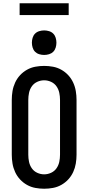

<svg xmlns="http://www.w3.org/2000/svg" viewBox="-20 -1146 540 1174"><path d="M250 8Q223 8 196 3Q169 -2 145 -15.5Q121 -29 102.5 -49Q84 -69 72.5 -94Q61 -119 56.5 -146Q52 -173 52 -200V-535Q52 -562 56.5 -589Q61 -616 72.5 -641Q84 -666 102.5 -686Q121 -706 145 -719.5Q169 -733 196 -738Q223 -743 250 -743Q277 -743 304 -738Q331 -733 355 -719.5Q379 -706 397.5 -686Q416 -666 427.5 -641Q439 -616 443.5 -589Q448 -562 448 -535V-200Q448 -173 443.5 -146Q439 -119 427.5 -94Q416 -69 397.5 -49Q379 -29 355 -15.5Q331 -2 304 3Q277 8 250 8ZM250 -80Q272 -80 292.5 -89.5Q313 -99 325.5 -117Q338 -135 342.5 -156.5Q347 -178 347 -200V-535Q347 -557 342.5 -578.5Q338 -600 325.5 -618Q313 -636 292.5 -645.5Q272 -655 250 -655Q228 -655 207.5 -645.5Q187 -636 174.5 -618Q162 -600 157.5 -578.5Q153 -557 153 -535V-200Q153 -178 157.5 -156.5Q162 -135 174.5 -117Q187 -99 207.5 -89.5Q228 -80 250 -80ZM250 -810Q235 -810 220 -814.5Q205 -819 194.5 -829.5Q184 -840 179.5 -855Q175 -870 175 -885Q175 -900 179.5 -915Q184 -930 194.5 -940.5Q205 -951 220 -955.5Q235 -960 250 -960Q265 -960 280 -955.5Q295 -951 305.5 -940.5Q316 -930 320.5 -915Q325 -900 325 -885Q325 -870 320.5 -855Q316 -840 305.5 -829.5Q295 -819 280 -814.5Q265 -810 250 -810ZM100 -1054V-1126H400V-1054Z"/></svg>

Font: Iosevka Curly Semibold
Style: Regular
Weight: 600
Monospace: yes
Designer: Belleve Invis
Foundry: Belleve Invis
Version: Version 22.1.2; ttfautohint (v1.8.4)